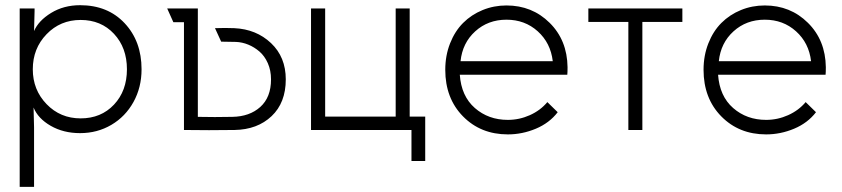

<svg xmlns="http://www.w3.org/2000/svg" viewBox="-20 -503 3258 743"><path d="M292 -44.9Q371.1 -44.9 421.1 -98.1Q471.2 -151.4 471.2 -234.9Q471.2 -318.4 421.1 -372.1Q371.1 -425.8 292 -425.8Q213.4 -425.8 160.2 -370.6Q106.9 -315.4 106.9 -234.9Q106.9 -155.3 160.2 -100.1Q213.4 -44.9 292 -44.9ZM56.2 220.2V-470.2H113.8V-460L111.8 -382.8Q128.9 -422.9 177.7 -452.9Q226.6 -482.9 290 -482.9Q397 -482.9 462.4 -413.1Q527.8 -343.3 527.8 -234.9Q527.8 -165 496.6 -108.4Q465.3 -51.8 410.9 -19.8Q356.4 12.2 290 12.2Q225.6 12.2 176.3 -16.1Q127 -44.4 109.9 -86.9L111.8 -9.8V220.2Z M745.6 -50.8Q810.5 -49.3 878.9 -50.8Q945.8 -51.8 987.3 -89.1Q1028.8 -126.5 1028.8 -195.8Q1028.8 -230.5 1016.4 -258.5Q1003.9 -286.6 983.9 -303.7Q963.9 -320.8 940.7 -330.3Q917.5 -339.8 893.1 -340.8Q866.2 -341.8 835.9 -341.8L812 -394Q851.6 -395.5 886.7 -394Q971.7 -390.1 1028.8 -336.2Q1085.9 -282.2 1085.9 -195.8Q1085.9 -105.5 1031 -53.5Q976.1 -1.5 887.7 0Q788.1 1.5 691.9 0V-417H650.9L627 -470.2H745.6Z M1238.3 -51.8H1511.2V-470.2H1565.4V-51.8H1625.5V120.1H1572.3V0H1183.6V-470.2H1238.3Z M2138.2 -68.8Q2106 -26.9 2053.5 -4.9Q2001 17.1 1945.3 17.1Q1840.3 17.1 1771.7 -52.7Q1703.1 -122.6 1703.1 -232.9Q1703.1 -288.1 1721.7 -335.2Q1740.2 -382.3 1772.2 -414.3Q1804.2 -446.3 1847.7 -464.1Q1891.1 -481.9 1939.9 -481.9Q2039.1 -481.9 2106.9 -414.8Q2174.8 -347.7 2176.3 -243.2Q2176.3 -222.7 2175.3 -213.9H1759.3Q1765.1 -130.9 1817.6 -85Q1870.1 -39.1 1945.3 -39.1Q1989.7 -39.1 2030.5 -57.4Q2071.3 -75.7 2098.1 -107.9ZM1762.2 -266.1H2119.1Q2110.8 -336.9 2061 -381.8Q2011.2 -426.8 1939.9 -426.8Q1868.7 -426.8 1819.1 -381.8Q1769.5 -336.9 1762.2 -266.1Z M2465.8 0H2411.6V-418H2256.8V-470.2H2620.6V-418H2465.8Z M3137.7 -68.8Q3105.5 -26.9 3053 -4.9Q3000.5 17.1 2944.8 17.1Q2839.8 17.1 2771.2 -52.7Q2702.6 -122.6 2702.6 -232.9Q2702.6 -288.1 2721.2 -335.2Q2739.7 -382.3 2771.7 -414.3Q2803.7 -446.3 2847.2 -464.1Q2890.6 -481.9 2939.5 -481.9Q3038.6 -481.9 3106.4 -414.8Q3174.3 -347.7 3175.8 -243.2Q3175.8 -222.7 3174.8 -213.9H2758.8Q2764.6 -130.9 2817.1 -85Q2869.6 -39.1 2944.8 -39.1Q2989.3 -39.1 3030 -57.4Q3070.8 -75.7 3097.7 -107.9ZM2761.7 -266.1H3118.7Q3110.4 -336.9 3060.5 -381.8Q3010.7 -426.8 2939.5 -426.8Q2868.2 -426.8 2818.6 -381.8Q2769 -336.9 2761.7 -266.1Z"/></svg>

Font: Kreadon Light
Style: Regular
Weight: 300
Designer: kohakuno
Foundry: StudioGnu
Version: Version 1.000;Glyphs 3.1.2 (3151)